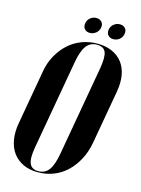

<svg xmlns="http://www.w3.org/2000/svg" viewBox="-126 -907 727 988"><g transform="rotate(15 238.0 -412.5)"><path d="M67 -499Q75 -546 96.5 -584.5Q118 -623 148.5 -651Q179 -679 218.5 -694Q258 -709 302 -709Q346 -709 380 -694Q414 -679 435 -651.5Q456 -624 463 -585.5Q470 -547 462 -499L411 -210Q402 -160 380.5 -119.5Q359 -79 328.5 -50Q298 -21 259 -5.5Q220 10 175 10Q130 10 96.5 -6Q63 -22 42 -50.5Q21 -79 14 -120Q7 -161 16 -210ZM129 -111Q118 -50 129.5 -23Q141 4 176 4Q211 4 231.5 -22.5Q252 -49 263 -111L347 -588Q358 -651 347.5 -677Q337 -703 301 -703Q265 -703 244.5 -676Q224 -649 213 -588ZM213 -794Q216 -812 230 -823.5Q244 -835 262 -835Q280 -835 290.5 -823.5Q301 -812 298 -794Q295 -775 280.5 -763.5Q266 -752 248 -752Q230 -752 220 -763.5Q210 -775 213 -794ZM338 -794Q341 -812 355.5 -823.5Q370 -835 387 -835Q406 -835 416 -823.5Q426 -812 423 -794Q420 -775 406 -763.5Q392 -752 373 -752Q356 -752 345.5 -763.5Q335 -775 338 -794Z"/></g></svg>

Font: Moniqa Black Ita Display
Style: Italic
Weight: 900
Italic angle: -10°
Designer: Rajesh Rajput
Foundry: Rajesh Rajput
Version: Version 1.000